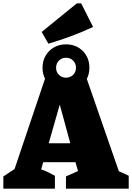

<svg xmlns="http://www.w3.org/2000/svg" viewBox="-54 -1127 789 1147"><path d="M656 -104Q671 -98 686 -91Q701 -84 715 -77V0H340V-73L412 -105L397 -158H204L192 -115Q214 -108 234 -98Q254 -88 274 -77V0H-34V-73L33 -117L216 -660H463ZM237 -271H366L303 -502ZM340 -582Q300 -582 268.5 -600.5Q237 -619 218.5 -650.5Q200 -682 200 -722Q200 -763 218.5 -794.5Q237 -826 268.5 -844Q300 -862 340 -862Q401 -862 440.5 -822.5Q480 -783 480 -722Q480 -682 462 -650.5Q444 -619 412.5 -600.5Q381 -582 340 -582ZM340 -663Q366 -663 383 -680Q400 -697 400 -722Q400 -748 383 -765Q366 -782 340 -782Q315 -782 298 -765Q281 -748 281 -722Q281 -697 298 -680Q315 -663 340 -663ZM235 -866 195 -936 405 -1107H431L502 -966Q436 -935 369.5 -910.5Q303 -886 235 -866Z"/></svg>

Font: Piazzolla Black
Style: Regular
Weight: 900
Designer: Juan Pablo del Peral
Foundry: Huerta Tipografica
Version: Version 1.330